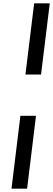

<svg xmlns="http://www.w3.org/2000/svg" viewBox="-20 -831 316 1144"><path d="M48.5 293 101.5 -141H194.5L141.5 293ZM131.5 -387 183.5 -811H276.5L224.5 -387Z"/></svg>

Font: Expletus Sans Medium
Style: Italic
Weight: 500
Italic angle: -7°
Version: Version 7.500